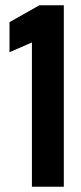

<svg xmlns="http://www.w3.org/2000/svg" viewBox="-20 -708 306 728"><path d="M101 -547 16 -510V-624L129 -688H222V0H101Z"/></svg>

Font: Saira ExtraCondensed
Style: Bold
Weight: 700
Width: 2
Designer: Hector Gatti with collaboration of the Omnibus-Type team
Foundry: Omnibus-Type
Version: Version 0.072; ttfautohint (v1.8)